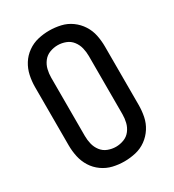

<svg xmlns="http://www.w3.org/2000/svg" viewBox="-182 -845 863 955"><g transform="rotate(-30 250.0 -367.5)"><path d="M250 8Q283 8 315.5 0.5Q348 -7 375 -26.5Q402 -46 420 -74Q438 -102 444.5 -134.5Q451 -167 451 -200V-535Q451 -568 444.5 -600.5Q438 -633 420 -661Q402 -689 375 -708.5Q348 -728 315.5 -735.5Q283 -743 250 -743Q217 -743 185 -735.5Q153 -728 125.5 -708.5Q98 -689 80.5 -661Q63 -633 56 -600.5Q49 -568 49 -535V-200Q49 -167 56 -134.5Q63 -102 80.5 -74Q98 -46 125.5 -26.5Q153 -7 185 0.5Q217 8 250 8ZM250 -76Q227 -76 204.5 -84.5Q182 -93 167.5 -112Q153 -131 147.5 -154Q142 -177 142 -200V-535Q142 -558 147.5 -581Q153 -604 167.5 -623Q182 -642 204.5 -650.5Q227 -659 250 -659Q273 -659 295.5 -650.5Q318 -642 332.5 -623Q347 -604 352.5 -581Q358 -558 358 -535V-200Q358 -177 352.5 -154Q347 -131 332.5 -112Q318 -93 295.5 -84.5Q273 -76 250 -76Z"/></g></svg>

Font: Iosevka SS08 Medium
Style: Regular
Weight: 500
Monospace: yes
Designer: Belleve Invis
Foundry: Belleve Invis
Version: Version 3.4.3; ttfautohint (v1.8.3)